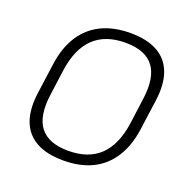

<svg xmlns="http://www.w3.org/2000/svg" viewBox="-127 -830 948 960"><g transform="rotate(20 347.0 -350.0)"><path d="M308 7Q220 7 163.5 -24.5Q107 -56 84.5 -118Q62 -180 75 -270L97 -430Q110 -521 150 -582.5Q190 -644 255 -675.5Q320 -707 408 -707Q497 -707 553 -675.5Q609 -644 631.5 -582.5Q654 -521 641 -430L619 -270Q606 -180 566 -118Q526 -56 461.5 -24.5Q397 7 308 7ZM315 -47Q422 -47 483 -105.5Q544 -164 561 -283L579 -417Q596 -536 551.5 -594.5Q507 -653 401 -653Q295 -653 233.5 -594.5Q172 -536 155 -417L137 -283Q120 -164 164.5 -105.5Q209 -47 315 -47Z"/></g></svg>

Font: Pathway Extreme 8pt Thin
Style: Italic
Weight: 100
Italic angle: -8°
Designer: Eduardo Rodriguez Tunni
Foundry: Eduardo Rodriguez Tunni
Version: Version 1.000